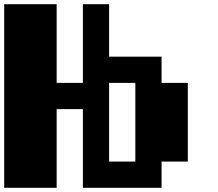

<svg xmlns="http://www.w3.org/2000/svg" viewBox="-20 -1020 1040 915"><path d="M0 -562.5V-1000H125H250V-812.5V-625H312.5H375V-812.5V-1000H437.5H500V-875V-750H625H750V-687.5V-625H812.5H875V-437.5V-250H812.5H750V-187.5V-125H562.5H375V-312.5V-500H312.5H250V-312.5V-125H125H0ZM625 -437.5V-625H562.5H500V-437.5V-250H562.5H625Z"/></svg>

Font: Press Start 2P
Style: Regular
Weight: 500
Monospace: yes
Version: Version 2.14